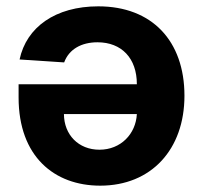

<svg xmlns="http://www.w3.org/2000/svg" viewBox="-20 -576 638 603"><path d="M38.4 -269.9C38.4 -84.5 150.6 7.1 294.7 7.1C455.3 7.1 559.3 -106.9 559.3 -275.2C559.3 -448.2 456.7 -556.1 288.7 -556.1C153.8 -556.1 62.9 -490.4 41.5 -389.2L181.5 -380C196.7 -421.5 235.8 -443.2 286.2 -443.2C361.9 -443.2 409.8 -393.1 409.8 -311.8V-311.4H38.4ZM180.8 -217.7H409.8C406.6 -155.5 359.4 -105.8 292.3 -105.8C226.6 -105.8 181.1 -152.7 180.8 -217.7Z"/></svg>

Font: Inter-Hewn
Style: Bold
Weight: 700
Designer: Rasmus Andersson
Foundry: rsms
Version: Version 3.012;git-f93a4a705